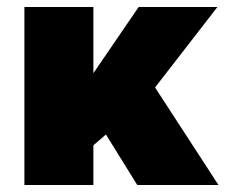

<svg xmlns="http://www.w3.org/2000/svg" viewBox="-20 -531 647 551"><path d="M50 0V-511H248V-321L378 -511H604L425 -280L607 0H374L284 -145L248 -114V0Z"/></svg>

Font: Chivo Mono Medium Black
Style: Regular
Weight: 900
Monospace: yes
Version: Version 1.008